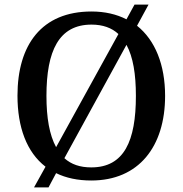

<svg xmlns="http://www.w3.org/2000/svg" viewBox="-20 -775 794 835"><path d="M178 -50 128 40H191L224 -22C267 -1 318 10 377 10C583 10 698 -137 698 -358C698 -493 655 -600 576 -663L626 -755H565L530 -691C487 -713 436 -725 378 -725C161 -725 56 -580 56 -359C56 -222 96 -113 178 -50ZM495 -627 224 -135C195 -188 182 -263 182 -358C182 -554 236 -668 378 -668C427 -668 466 -654 495 -627ZM377 -47C328 -47 290 -60 260 -87L530 -580C559 -527 571 -452 571 -358C571 -162 520 -47 377 -47Z"/></svg>

Font: Noto Serif Medium
Style: Regular
Weight: 500
Designer: Monotype Design Team
Foundry: Monotype Imaging Inc.
Version: Version 2.013